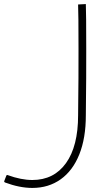

<svg xmlns="http://www.w3.org/2000/svg" viewBox="-84 -817 444 944"><path d="M338 -797Q340 -754 340 -577Q340 -399 339 -356Q338 -317 338 -250Q338 -138 306 -58Q274 22 214.5 64.5Q155 107 75 107Q12 107 -60 80Q-62 79 -63 77Q-64 75 -63 73L-53 47Q-51 42 -46 44Q20 68 75 68Q181 68 240.5 -15Q300 -98 300 -250Q300 -318 301 -356Q302 -399 302 -576Q302 -753 300 -795Z"/></svg>

Font: Vibes
Style: Regular
Weight: 400
Designer: AbdElmomen Kadhim
Version: Version 1.100